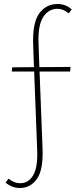

<svg xmlns="http://www.w3.org/2000/svg" viewBox="-20 -731 387 961"><path d="M177 -395 333 -396 331 -373H178L193 13Q197 120 164.5 165Q132 210 79 210Q40 210 8 183L23 163Q50 186 81 186Q123 186 146.5 145.5Q170 105 166 18L151 -373H39L41 -394L150 -395L146 -506Q142 -617 176.5 -664Q211 -711 268 -711Q309 -711 339 -684L324 -664Q297 -687 268 -687Q222 -687 195.5 -644.5Q169 -602 173 -511Z"/></svg>

Font: Ysabeau Infant Extralight
Style: Regular
Weight: 200
Designer: Christian Thalmann (Catharsis Fonts)
Version: Version 0.003